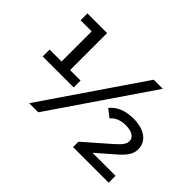

<svg xmlns="http://www.w3.org/2000/svg" viewBox="-124 -992 1284 1284"><g transform="rotate(45 518.0 -350.0)"><path d="M87 -635H192V-350H79V-285H372V-350H273V-700H87ZM800 -700H714L236 0H322ZM770 -65 893 -172C957 -228 970 -260 970 -300C970 -369 911 -421 803 -421C724 -421 666 -395 632 -351L688 -308C711 -337 750 -353 797 -353C862 -353 890 -327 890 -295C890 -272 879 -251 833 -210L651 -51V0H988V-65Z"/></g></svg>

Font: Montserrat-Alt1 SemBd
Style: Regular
Weight: 600
Designer: Differentunic
Foundry: Differentunic
Version: Version 7.222